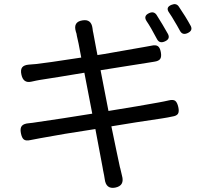

<svg xmlns="http://www.w3.org/2000/svg" viewBox="-20 -855 956 924"><path d="M484 7Q482 -8 476 -36Q475 -39 474 -48Q455 -150 439 -234Q280 -210 174 -190Q152 -186 127 -181Q105 -176 95 -183.5Q85 -191 80.5 -214.5Q76 -238 85 -249Q94 -260 119 -262Q125 -263 137 -264Q151 -266 157 -267Q276 -284 424 -308L386 -505Q343 -498 265 -485Q190 -473 170 -470Q164 -469 154 -467Q138 -464 131 -462Q92 -453 83 -496Q78 -519 86.5 -530.5Q95 -542 118.5 -544Q142 -546 155 -547Q195 -551 371 -578Q356 -660 350 -682Q349 -693 345 -703Q331 -750 377 -757Q419 -764 425 -720Q426 -715 427 -705Q429 -699 429 -696Q430 -687 443 -621Q447 -601 449 -590Q460 -592 481 -595Q639 -622 675 -629Q693 -632 708 -635Q729 -640 739.5 -633Q750 -626 754 -604Q758 -582 751 -571.5Q744 -561 722 -558Q717 -557 706.5 -555.5Q696 -554 691 -553L577 -535L464 -517L502 -321Q658 -346 744 -362Q754 -364 770 -367Q786 -371 793 -372Q814 -377 823.5 -369.5Q833 -362 838 -340Q843 -318 836.5 -307.5Q830 -297 808 -294Q791 -290 759 -285Q635 -267 516 -247Q525 -204 540 -131Q554 -63 557 -51Q558 -49 559 -44Q564 -21 567 -10Q581 39 534 48Q490 56 484 7ZM736 -666Q705 -725 685 -754Q669 -779 698 -792Q720 -802 733 -784Q742 -769 762 -737Q780 -707 788 -692Q801 -668 774 -656Q748 -644 736 -666ZM846 -707Q832 -733 819 -754Q809 -772 794 -794Q775 -820 806 -832Q828 -841 840 -824Q873 -776 898 -730Q909 -708 883.5 -696Q858 -684 846 -707Z"/></svg>

Font: GenSenRounded TW R
Style: Regular
Weight: 400
Version: Version 1.501;PS 1;hotconv 16.6.51;makeotf.lib2.5.65220